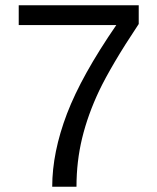

<svg xmlns="http://www.w3.org/2000/svg" viewBox="-20 -708 596 728"><path d="M506 -617Q452 -536 415 -473Q378 -410 356 -364Q313 -273 291.5 -184.5Q270 -96 270 0H178Q178 -130 234 -277Q262 -350 308.5 -433.5Q355 -517 421 -613H51V-688H506Z"/></svg>

Font: Libra Sans
Style: Regular
Weight: 400
Foundry: Context Ltd
Version: Version 1.000; ttfautohint (v1.3)